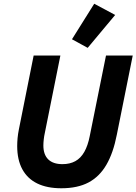

<svg xmlns="http://www.w3.org/2000/svg" viewBox="-20 -995 730 1027"><path d="M160 -698H303L219 -280Q216 -267 214 -249Q212 -231 212 -217Q212 -168 238 -142.5Q264 -117 314 -117Q354 -117 383 -133Q412 -149 431 -182.5Q450 -216 460 -267L547 -698H690L605 -275Q586 -177 549 -113.5Q512 -50 453.5 -19Q395 12 308 12Q232 12 179.5 -13.5Q127 -39 99.5 -89.5Q72 -140 72 -214Q72 -234 74 -256Q76 -278 81 -303ZM596 -915 449 -739 365 -785 484 -975Z"/></svg>

Font: IBM Plex Sans Var
Style: Italic
Weight: 400
Italic angle: -11.31°
Designer: Mike Abbink, Paul van der Laan, Pieter van Rosmalen
Foundry: Bold Monday
Version: Version 1.001